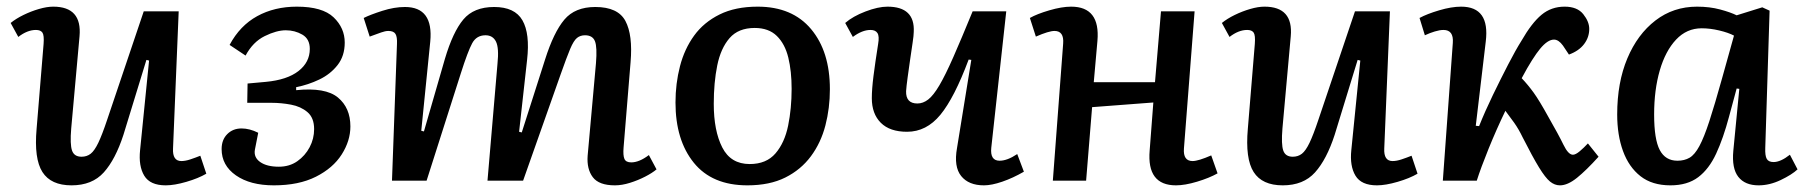

<svg xmlns="http://www.w3.org/2000/svg" viewBox="-20 -543 5426 577"><path d="M12 -474Q28 -487 50.5 -498Q73 -509 97 -516Q121 -523 140 -523Q227 -523 219 -434L194 -157Q190 -109 196.5 -90.5Q203 -72 225 -72Q241 -72 252.5 -81Q264 -90 275.5 -114Q287 -138 302 -183L412 -509H517L500 -97Q498 -59 525 -59Q537 -59 552 -64Q567 -69 582 -75L600 -21Q576 -7 540 3.5Q504 14 478 14Q431 14 413.5 -15Q396 -44 401 -92L428 -361L420 -363L351 -138Q327 -64 292 -25Q257 14 195 14Q133 14 107.5 -26Q82 -66 90 -156L111 -411Q113 -437 107.5 -445Q102 -453 88 -453Q62 -453 35 -432Z M803 14Q732 14 689 -16Q646 -46 646 -95Q646 -123 663 -140Q680 -157 706 -157Q730 -157 756 -144L746 -93Q742 -70 762 -56Q782 -42 818 -42Q850 -42 873.5 -58.5Q897 -75 910.5 -100.5Q924 -126 924 -155Q924 -189 904 -206Q884 -223 854.5 -228.5Q825 -234 797 -234H723L724 -292L779 -297Q843 -303 877 -329.5Q911 -356 911 -396Q911 -426 888.5 -439Q866 -452 839 -452Q811 -452 775.5 -434.5Q740 -417 718 -376L670 -408Q701 -466 753 -494.5Q805 -523 872 -523Q949 -523 982.5 -491Q1016 -459 1016 -415Q1016 -375 994.5 -347.5Q973 -320 939.5 -304Q906 -288 870 -281V-272Q958 -281 995.5 -250Q1033 -219 1033 -163Q1033 -120 1007 -79Q981 -38 929.5 -12Q878 14 803 14Z M1475 -351Q1480 -399 1470.5 -418Q1461 -437 1439 -437Q1412 -437 1399 -413Q1386 -389 1365 -323L1262 0H1158L1173 -411Q1174 -432 1168.5 -441Q1163 -450 1147 -450Q1138 -450 1125.5 -445.5Q1113 -441 1091 -433L1073 -489Q1093 -499 1129 -510.5Q1165 -522 1197 -522Q1283 -522 1273 -418L1246 -150L1254 -148L1317 -366Q1341 -447 1372.5 -484.5Q1404 -522 1465 -522Q1527 -522 1550 -482Q1573 -442 1564 -363L1540 -147L1548 -145L1618 -364Q1644 -446 1676 -484Q1708 -522 1769 -522Q1837 -522 1859.5 -480Q1882 -438 1875 -356L1854 -100Q1852 -76 1856.5 -65.5Q1861 -55 1877 -55Q1901 -55 1930 -77L1953 -34Q1940 -23 1918.5 -12Q1897 -1 1873 6.5Q1849 14 1828 14Q1780 14 1761.5 -10.5Q1743 -35 1746 -75L1771 -353Q1775 -401 1768 -419Q1761 -437 1738 -437Q1724 -437 1714 -429Q1704 -421 1693.5 -396Q1683 -371 1665 -320L1552 0H1445Z M2226 14Q2120 14 2065 -54Q2010 -122 2010 -235Q2010 -292 2023.5 -344Q2037 -396 2066 -436Q2095 -476 2142.5 -499.5Q2190 -523 2257 -523Q2361 -523 2417.5 -455.5Q2474 -388 2474 -275Q2474 -218 2460.5 -166Q2447 -114 2417 -73.5Q2387 -33 2340 -9.5Q2293 14 2226 14ZM2233 -50Q2283 -50 2310.5 -82Q2338 -114 2348.5 -165.5Q2359 -217 2359 -276Q2359 -329 2349 -370Q2339 -411 2314.5 -435Q2290 -459 2248 -459Q2199 -459 2172.5 -428.5Q2146 -398 2135.5 -346.5Q2125 -295 2125 -231Q2125 -150 2150.5 -100Q2176 -50 2233 -50Z M2520 -474Q2543 -494 2581 -508.5Q2619 -523 2647 -523Q2730 -523 2726 -447Q2726 -437 2722.5 -414Q2719 -391 2715 -363Q2711 -335 2707.5 -309.5Q2704 -284 2703 -269Q2702 -232 2737 -232Q2754 -232 2769.5 -244Q2785 -256 2803 -286.5Q2821 -317 2845 -371.5Q2869 -426 2903 -509H3004L2959 -99Q2955 -60 2984 -60Q3007 -60 3037 -80L3057 -27Q3024 -8 2992 3Q2960 14 2937 14Q2891 14 2868.5 -14Q2846 -42 2856 -98L2899 -363L2891 -364Q2848 -249 2806 -198Q2764 -147 2706 -147Q2654 -147 2627 -174Q2600 -201 2600 -248Q2600 -275 2605 -314.5Q2610 -354 2619 -411Q2623 -434 2617 -443.5Q2611 -453 2596 -453Q2571 -453 2543 -432Z M3446 -235 3262 -221 3244 0H3144L3175 -412Q3178 -450 3149 -450Q3132 -450 3093 -433L3075 -489Q3096 -501 3133.5 -512Q3171 -523 3199 -523Q3287 -523 3278 -420Q3275 -389 3272.5 -358Q3270 -327 3267 -296H3451L3469 -509H3570L3538 -97Q3535 -59 3564 -59Q3581 -59 3620 -76L3639 -22Q3614 -8 3577.5 3Q3541 14 3514 14Q3426 14 3435 -91Z M3652 -474Q3668 -487 3690.5 -498Q3713 -509 3737 -516Q3761 -523 3780 -523Q3867 -523 3859 -434L3834 -157Q3830 -109 3836.5 -90.5Q3843 -72 3865 -72Q3881 -72 3892.5 -81Q3904 -90 3915.5 -114Q3927 -138 3942 -183L4052 -509H4157L4140 -97Q4138 -59 4165 -59Q4177 -59 4192 -64Q4207 -69 4222 -75L4240 -21Q4216 -7 4180 3.5Q4144 14 4118 14Q4071 14 4053.5 -15Q4036 -44 4041 -92L4068 -361L4060 -363L3991 -138Q3967 -64 3932 -25Q3897 14 3835 14Q3773 14 3747.5 -26Q3722 -66 3730 -156L3751 -411Q3753 -437 3747.5 -445Q3742 -453 3728 -453Q3702 -453 3675 -432Z M4415 -165 4425 -164Q4443 -209 4466.5 -257.5Q4490 -306 4512.5 -349.5Q4535 -393 4552 -420Q4583 -474 4612.5 -498.5Q4642 -523 4682 -523Q4720 -523 4738 -500.5Q4756 -478 4756 -456Q4756 -431 4740.5 -410.5Q4725 -390 4695 -379L4677 -406Q4664 -424 4650 -424Q4631 -424 4608 -396Q4598 -384 4584 -362Q4570 -340 4553 -308Q4572 -288 4589 -264.5Q4606 -241 4633 -192Q4664 -138 4678.5 -108Q4693 -78 4707 -78Q4715 -78 4727.5 -88.5Q4740 -99 4752 -112L4784 -72Q4747 -31 4719 -8.5Q4691 14 4668 14Q4652 14 4638 2.5Q4624 -9 4605 -40Q4586 -71 4556 -130Q4544 -155 4530.5 -174Q4517 -193 4504 -210Q4477 -154 4453.5 -96Q4430 -38 4418 0H4316L4346 -414Q4349 -453 4318 -453Q4307 -453 4292 -448.5Q4277 -444 4262 -437L4246 -489Q4268 -501 4305 -512Q4342 -523 4371 -523Q4458 -523 4445 -418Z M5285 -99Q5284 -75 5289.5 -65.5Q5295 -56 5310 -56Q5331 -56 5359 -78L5382 -34Q5365 -18 5331.5 -2Q5298 14 5265 14Q5224 14 5204 -11.5Q5184 -37 5189 -90L5207 -276L5199 -277L5176 -192Q5159 -128 5137.5 -81.5Q5116 -35 5083.5 -10.5Q5051 14 5000 14Q4945 14 4910 -13.5Q4875 -41 4857.5 -89Q4840 -137 4840 -199Q4840 -295 4870.5 -367.5Q4901 -440 4955 -481.5Q5009 -523 5080 -523Q5118 -523 5149.5 -514.5Q5181 -506 5199 -497L5276 -521L5298 -511ZM5021 -60Q5042 -60 5057.5 -69Q5073 -78 5087 -104Q5101 -130 5117 -179Q5133 -228 5155 -307L5191 -436Q5174 -445 5146.5 -451.5Q5119 -458 5094 -458Q5049 -458 5017 -424Q4985 -390 4968 -331.5Q4951 -273 4951 -199Q4951 -124 4968 -92Q4985 -60 5021 -60Z"/></svg>

Font: Literata 12pt Medium
Style: Italic
Weight: 500
Italic angle: -2°
Designer: Latin by Veronika Burian and Jose Scaglione. Greek by Irene Vlachou. Cyrillic by Vera Evstafieva
Foundry: TypeTogether
Version: Version 3.002